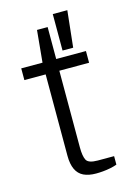

<svg xmlns="http://www.w3.org/2000/svg" viewBox="-113 -782 594 854"><g transform="rotate(-15 183.5 -355.5)"><path d="M221 12Q187 12 164 1Q141 -10 129.5 -34.5Q118 -59 118 -97V-472H20V-526H118L132 -673H181V-526H318V-472H181V-119Q181 -79 190.5 -60.5Q200 -42 243 -42H318V-3Q305 2 287.5 5.5Q270 9 253 10.5Q236 12 221 12ZM218 -555V-723H285L267 -555Z"/></g></svg>

Font: Archivo Expanded ExtraLight
Style: Regular
Weight: 250
Width: 7
Designer: Hector Gatti
Foundry: Omnibus-Type
Version: Version 2.001